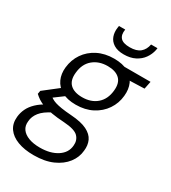

<svg xmlns="http://www.w3.org/2000/svg" viewBox="-254 -825 1045 1171"><g transform="rotate(30 268.5 -239.5)"><path d="M173 232Q108 232 60.5 214Q13 196 -11 162Q-35 128 -30 79Q-27 49 -14 21.5Q-1 -6 25.5 -31.5Q52 -57 94 -79L145 -52Q92 -26 68 4.5Q44 35 42 69Q38 102 54.5 125Q71 148 104 160.5Q137 173 183 173Q257 173 304.5 142Q352 111 356 59Q360 21 335.5 -4.5Q311 -30 234 -35Q182 -38 145 -44.5Q108 -51 82.5 -60Q57 -69 40 -80.5Q23 -92 9 -105L13 -128L122 -213L181 -191L69 -108L82 -141Q94 -132 106 -124.5Q118 -117 135 -111.5Q152 -106 179.5 -101.5Q207 -97 250 -94Q323 -89 363 -69Q403 -49 417.5 -17.5Q432 14 427 54Q423 102 392 142.5Q361 183 306 207.5Q251 232 173 232ZM242 -163Q181 -163 142.5 -185Q104 -207 87 -244.5Q70 -282 75 -329Q81 -385 111 -429Q141 -473 191 -498.5Q241 -524 306 -524Q367 -524 405.5 -502.5Q444 -481 460.5 -443.5Q477 -406 472 -358Q467 -304 437 -259.5Q407 -215 357 -189Q307 -163 242 -163ZM253 -222Q316 -222 356 -257Q396 -292 402 -355Q408 -410 379.5 -437.5Q351 -465 295 -465Q233 -465 192 -430.5Q151 -396 145 -332Q139 -277 167.5 -249.5Q196 -222 253 -222ZM378 -452 366 -512H568L557 -458ZM342 -575Q298 -575 271 -592Q244 -609 234 -637Q224 -665 229 -698L231 -711H275Q268 -673 286 -652Q304 -631 352 -631Q400 -631 425 -652Q450 -673 457 -711H502L500 -697Q493 -664 473.5 -636.5Q454 -609 421 -592Q388 -575 342 -575Z"/></g></svg>

Font: DM Sans 12pt Light
Style: Italic
Weight: 300
Italic angle: -10°
Version: Version 4.004;gftools[0.9.30]